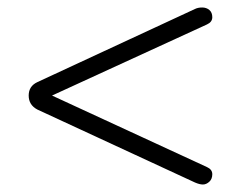

<svg xmlns="http://www.w3.org/2000/svg" viewBox="-20 -538 640 510"><path d="M498 -53.2 79.1 -247.1Q56.2 -259.3 56.2 -284.2Q56.2 -309.1 79.1 -319.8L498 -514.2Q505.9 -518.1 517.1 -518.1Q528.3 -518.1 536.1 -511.5Q543.9 -504.9 543.9 -492.2Q543.9 -479.5 529.8 -473.1L118.2 -284.2L529.8 -94.2Q543.9 -87.9 543.9 -75.2Q543.9 -62.5 535.9 -55.2Q527.8 -47.9 519 -47.9Q510.3 -47.9 498 -53.2Z"/></svg>

Font: Nunito-Light
Style: Regular
Weight: 300
Designer: Vernon Adams
Foundry: newtypography
Version: Version 3.000